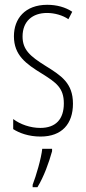

<svg xmlns="http://www.w3.org/2000/svg" viewBox="-20 -559 357 800"><path d="M284 -127C284 -213 235 -244 169 -285C105 -325 74 -352 74 -407C74 -470 115 -505 176 -505C208 -505 242 -495 265 -479L281 -510C253 -529 216 -539 177 -539C84 -539 38 -481 38 -408C38 -329 88 -293 155 -252C214 -215 246 -193 246 -128C246 -63 213 -26 148 -26C106 -26 64 -41 35 -63V-21C60 -5 99 10 149 10C238 10 284 -43 284 -127ZM197 71V61H156C152 101 130 175 116 211V221H136C163 177 184 118 197 71Z"/></svg>

Font: Noto Sans Thai ExtCond ExtLt
Style: Regular
Weight: 200
Width: 2
Designer: Monotype Design Team
Foundry: Monotype Imaging Inc.
Version: Version 2.002